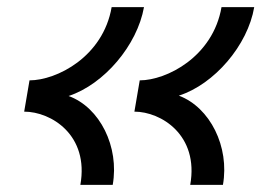

<svg xmlns="http://www.w3.org/2000/svg" viewBox="-20 -520 762 540"><path d="M515 0H607C626 -107 571 -218 483 -251C583 -283 677 -393 695 -500H603C579 -360 448 -294 373 -294L358 -206C433 -206 540 -140 515 0ZM48 -206C124 -206 231 -140 206 0H297C316 -107 261 -218 173 -250C273 -283 366 -393 385 -500H294C270 -360 139 -294 63 -294Z"/></svg>

Font: Uncut Sans Medium
Style: Italic
Weight: 500
Italic angle: -10°
Designer: Kasper Nordkvist
Foundry: Uncut Type
Version: Version 1.111;FEAKit 1.0